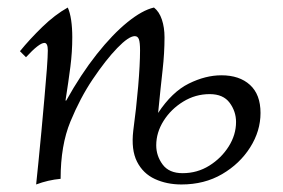

<svg xmlns="http://www.w3.org/2000/svg" viewBox="-20 -475 752 510"><path d="M76 15Q78 -6 82 -43.5Q86 -81 90 -126Q94 -171 98 -214.5Q102 -258 104.5 -292Q107 -326 107 -341Q107 -361 98 -361Q84 -361 49 -323L33 -339Q59 -371 92.5 -403.5Q126 -436 160 -455Q166 -442 169 -421.5Q172 -401 172 -376Q172 -337 167 -298Q162 -259 154 -208H156Q195 -278 237 -331Q279 -384 318.5 -416Q358 -448 389 -455Q403 -444 410 -423Q417 -402 417 -376Q417 -334 412 -290Q407 -246 400 -175Q437 -231 481.5 -253Q526 -275 568 -275Q616 -275 644 -249.5Q672 -224 672 -175Q672 -127 644.5 -83.5Q617 -40 570 -12.5Q523 15 462 15Q423 15 391.5 0.5Q360 -14 344 -45.5Q328 -77 334 -128Q342 -187 347 -245.5Q352 -304 352 -341Q352 -362 349 -370.5Q346 -379 338 -379Q322 -379 291.5 -347.5Q261 -316 226 -264Q193 -215 167 -152Q141 -89 141 0Q108 3 76 15ZM537 -225Q499 -225 466.5 -205Q434 -185 414.5 -154Q395 -123 395 -89Q395 -61 412 -38Q429 -15 465 -15Q504 -15 536 -35Q568 -55 587.5 -86Q607 -117 607 -151Q607 -179 590 -202Q573 -225 537 -225Z"/></svg>

Font: Bona Nova SC
Style: Italic
Weight: 400
Italic angle: -4°
Designer: Mateusz Machalski
Foundry: Capitalics
Version: Version 4.001; ttfautohint (v1.8.4.7-5d5b)